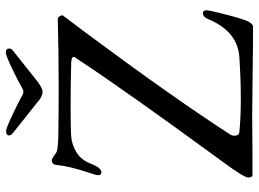

<svg xmlns="http://www.w3.org/2000/svg" viewBox="-132 -730 868 643"><g transform="rotate(-90 301.5 -409.0)"><path d="M184 -822Q193 -822 237.5 -801Q282 -780 305 -767Q315 -761 325 -767Q349 -781 393 -802Q437 -823 446 -823Q460 -823 460 -812Q460 -805 454 -800L356 -722Q329 -700 315 -700Q308 -700 301 -703Q294 -706 291 -708.5Q288 -711 274 -722L176 -800Q169 -806 169 -812Q169 -822 184 -822ZM231 2Q211 2 171 2.5Q131 3 112 3H35Q32 3 30.5 -0.5Q29 -4 28 -8V-11Q28 -26 86 -104Q321 -425 428 -588Q432 -594 432 -596Q432 -603 413 -604Q341 -606 267 -606Q190 -606 165 -604Q137 -602 111 -585.5Q85 -569 73 -535Q60 -503 45 -503Q36 -503 36 -514Q36 -522 43 -541Q66 -610 70 -652Q71 -669 85 -669Q92 -669 110 -655Q121 -647 183 -647Q235 -646 328 -646Q448 -646 559 -649Q564 -649 568.5 -642Q573 -635 570 -631L509 -550Q293 -259 171 -70Q168 -65 168 -58Q168 -43 179 -41Q227 -36 292 -36Q355 -36 433 -41Q517 -48 557 -142Q565 -163 579 -163Q588 -163 588 -150Q588 -141 573.5 -85Q559 -29 551 -12Q542 5 533 5Q473 5 372.5 3.5Q272 2 231 2Z"/></g></svg>

Font: EB Garamond SC 12
Style: Regular
Weight: 400
Version: Version 0.016 ; ttfautohint (v0.97) -l 8 -r 50 -G 200 -x 0 -